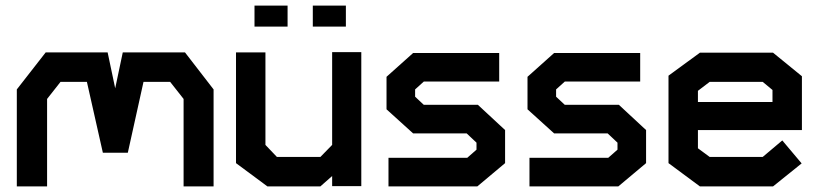

<svg xmlns="http://www.w3.org/2000/svg" viewBox="-20 -665 2921 685"><path d="M635 0V-312L587 -373H492L436 -120H347L290 -373H196L148 -312V0H40V-346L143 -478H364L391 -350L418 -478H640L742 -346V0Z M1165 -1V-37L1123 0H934L822 -83V-478H927V-148L968 -105H1123L1165 -148V-479H1269V-1ZM888 -645H1006V-570H888ZM1096 -570V-645H1214V-570Z M1683 0H1366V-102H1647L1680 -131V-156L1645 -189H1454L1359 -275V-391L1454 -476H1761V-374H1492L1461 -346V-320L1492 -291H1685L1782 -201V-83Z M2186 0H1869V-102H2150L2183 -131V-156L2148 -189H1957L1862 -275V-391L1957 -476H2264V-374H1995L1964 -346V-320L1995 -291H2188L2285 -201V-83Z M2470 -201V-136L2512 -105H2701L2771 -164L2840 -82L2738 0H2477L2365 -83V-395L2477 -477H2738L2841 -393V-201ZM2736 -344 2701 -373H2512L2470 -341V-301H2736Z"/></svg>

Font: Turret Road ExtraBold
Style: Regular
Weight: 800
Designer: Noponies
Foundry: Noponies
Version: Version 1.001; ttfautohint (v1.8)